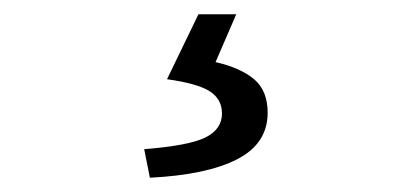

<svg xmlns="http://www.w3.org/2000/svg" viewBox="-20 -23 582 269"><path d="M190 226 182 186Q245 181 268 169.5Q291 158 291 136Q291 116 274 105Q257 94 214 88L258 -3H311L282 64Q317 72 336 88Q355 104 355 135Q355 178 312.5 200Q270 222 190 226Z"/></svg>

Font: Mada
Style: Regular
Weight: 400
Designer: Khaled Hosny
Version: Version 1.5